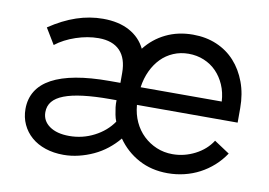

<svg xmlns="http://www.w3.org/2000/svg" viewBox="-63 -622 1016 725"><g transform="rotate(10 445.5 -260.0)"><path d="M219 6Q248 6 277 -1Q306 -8 333 -20.5Q360 -33 383.5 -51.5Q407 -70 426 -93Q458 -47 507 -20.5Q556 6 618 6Q651 6 682 -1.5Q713 -9 740.5 -23.5Q768 -38 791.5 -59Q815 -80 833 -107L774 -146Q751 -110 710 -89Q669 -68 624 -68Q591 -68 562.5 -80Q534 -92 512 -113Q490 -134 476.5 -163Q463 -192 460 -227V-228H846V-284Q846 -338 829.5 -382.5Q813 -427 784 -459Q755 -491 714 -508.5Q673 -526 623 -526Q566 -526 519.5 -503.5Q473 -481 441 -440Q421 -481 379.5 -503.5Q338 -526 278 -526Q227 -526 176.5 -509Q126 -492 74 -457L111 -396Q143 -421 187.5 -436Q232 -451 274 -451Q328 -451 356 -422Q384 -393 384 -337Q384 -333 384 -318.5Q384 -304 384 -299Q384 -299 384 -299Q384 -299 384 -299H342Q269 -299 214 -289Q159 -279 122 -259Q85 -239 66.5 -209Q48 -179 48 -140Q48 -108 60.5 -81Q73 -54 95.5 -34.5Q118 -15 149.5 -4.5Q181 6 219 6ZM462 -296Q467 -331 480.5 -359.5Q494 -388 514 -408.5Q534 -429 561 -440.5Q588 -452 619 -452Q651 -452 678.5 -440.5Q706 -429 726 -408.5Q746 -388 758.5 -359.5Q771 -331 773 -296ZM394 -152Q368 -114 323.5 -91Q279 -68 228 -68Q180 -68 152 -88Q124 -108 124 -141Q124 -165 138 -182Q152 -199 180.5 -210Q209 -221 253 -226.5Q297 -232 357 -232H381Q381 -224 381 -218Q381 -212 382 -205Q384 -191 386.5 -177.5Q389 -164 394 -152Z"/></g></svg>

Font: Fixel Variable
Style: Regular
Weight: 100
Width: 3
Designer: AlfaBravo + MacPaw
Foundry: Kyrylo Tkachov, Marchela Mozhyna, Serhii Makarenko, Maria Weinstein, Zakhar Kryvoshyya
Version: Version 1.211